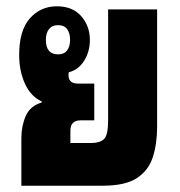

<svg xmlns="http://www.w3.org/2000/svg" viewBox="-20 -591 574 611"><path d="M48 0V-152Q48 -190 62 -222Q76 -254 113 -265V-268Q78 -284 59.5 -324.5Q41 -365 41 -416Q41 -494 75 -532.5Q109 -571 161 -571Q211 -571 238.5 -539.5Q266 -508 266 -464Q266 -427 248 -398Q230 -369 199 -361Q198 -357 198 -352Q198 -325 228 -325H280V-208H236Q204 -208 204 -175V-136H271Q298 -136 311 -148.5Q324 -161 324 -207V-561H480V-188Q480 -134 466.5 -91.5Q453 -49 416 -24.5Q379 0 307 0ZM165 -418Q184 -418 193.5 -430.5Q203 -443 203 -464Q203 -486 193.5 -498.5Q184 -511 165 -511Q146 -511 136 -498.5Q126 -486 126 -464Q126 -418 165 -418Z"/></svg>

Font: Noto Sans Thai Looped ExtraCondensed Black
Style: Regular
Weight: 900
Width: 2
Designer: Sasikarn Vongin, Ben Mitchell
Foundry: The Fontpad Ltd
Version: Version 1.001; ttfautohint (v1.8.4.7-5d5b)